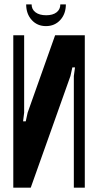

<svg xmlns="http://www.w3.org/2000/svg" viewBox="-20 -861 449 881"><path d="M256.8 -840.8H282.2Q282.2 -797.4 256.6 -769.3Q231 -741.2 190.9 -741.2Q150.9 -741.2 125.5 -769.3Q100.1 -797.4 100.1 -840.8H125Q125 -817.9 143.1 -804.4Q161.1 -791 191.9 -791Q222.2 -791 239.5 -804.4Q256.8 -817.9 256.8 -840.8ZM232.9 -699.2H369.1V0H318.8V-512.2L324.2 -551.8H312L303.2 -512.2L121.1 0H41V-699.2H90.8V-344.2L85.9 -304.2H98.1L106.9 -344.2Z"/></svg>

Font: Moniqa Black Paragraph
Style: Regular
Weight: 900
Designer: Rajesh Rajput
Foundry: Rajesh Rajput
Version: Version 1.000